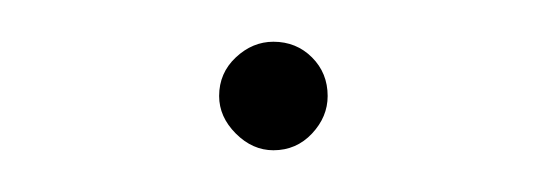

<svg xmlns="http://www.w3.org/2000/svg" viewBox="-20 -310 262 92"><path d="M111 -238Q101 -238 93 -246Q85 -254 85 -264Q85 -275 93 -282.5Q101 -290 111 -290Q122 -290 129.5 -282.5Q137 -275 137 -264Q137 -254 129.5 -246Q122 -238 111 -238Z"/></svg>

Font: Montserrat Thin Thin
Style: Regular
Weight: 250
Version: Version 9.000